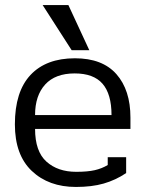

<svg xmlns="http://www.w3.org/2000/svg" viewBox="-20 -726 576 761"><path d="M149 -706H251L334 -527H264ZM39 -233Q39 -363 101 -429Q163 -495 277 -495Q386 -495 441.5 -432Q497 -369 497 -260V-215H119Q119 -126 164 -85.5Q209 -45 282 -45Q327 -45 355.5 -51.5Q384 -58 407 -72V-103H480V-40Q438 -12 391 1.5Q344 15 281 15Q173 15 106 -48.5Q39 -112 39 -233ZM422 -270Q422 -353 386.5 -394Q351 -435 276 -435Q199 -435 159 -391Q119 -347 119 -270Z"/></svg>

Font: Pridi Light
Style: Regular
Weight: 300
Designer: Katatrad Team
Foundry: CadsonDemak
Version: Version 1.003